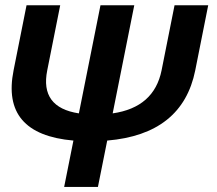

<svg xmlns="http://www.w3.org/2000/svg" viewBox="-20 -533 836 738"><path d="M283.2 -97.2 366.2 -512.7H496.1L413.1 -97.2Q572.3 -120.1 601.1 -262.7L650.9 -512.7H780.3L730.5 -262.7Q681.2 -17.1 392.1 7.3L356.4 185.5H226.6L262.2 7.3Q-17.1 -17.1 32.2 -262.7L82 -512.7H211.4L161.6 -262.7Q132.8 -120.1 283.2 -97.2Z"/></svg>

Font: Sansation
Style: Bold Italic
Weight: 700
Designer: Bernd Montag
Version: Version 1.301